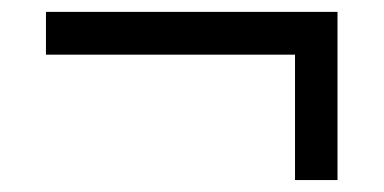

<svg xmlns="http://www.w3.org/2000/svg" viewBox="-20 -388 640 320"><path d="M471.7 -87.9V-296.9H56.6V-368.2H542.5V-87.9Z"/></svg>

Font: Liberation Mono
Style: Regular
Weight: 400
Monospace: yes
Designer: Steve Matteson
Foundry: Ascender Corporation
Version: Version 2.1.5